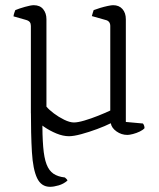

<svg xmlns="http://www.w3.org/2000/svg" viewBox="-20 -520 611 740"><path d="M173 200Q139 200 123 166.5Q107 133 103 66Q99 -1 99 -103L143 -64Q143 3 146.5 46Q150 89 159.5 113.5Q169 138 186 149.5Q203 161 230 164Q232 166 235.5 169Q239 172 240 176Q225 189 206 194.5Q187 200 173 200ZM246 5Q223 5 197.5 -5.5Q172 -16 149.5 -31.5Q127 -47 113 -61.5Q99 -76 99 -84V-420Q99 -429 95 -434.5Q91 -440 81 -443L32 -457Q33 -465 35.5 -471.5Q38 -478 39 -481Q53 -487 76 -493.5Q99 -500 110 -500Q134 -500 146.5 -484.5Q159 -469 159 -446V-109Q169 -97 187.5 -83Q206 -69 227.5 -58.5Q249 -48 265 -48Q280 -48 305.5 -55.5Q331 -63 358.5 -74Q386 -85 405 -94V-420Q405 -429 400.5 -435Q396 -441 387 -443L334 -458Q336 -466 338 -472Q340 -478 341 -481Q351 -485 366 -489.5Q381 -494 395 -497Q409 -500 416 -500Q439 -500 452 -485Q465 -470 465 -446V-50L531 -44Q534 -40 535.5 -35.5Q537 -31 537 -26Q531 -19 518.5 -13Q506 -7 492.5 -3.5Q479 0 471 0Q448 0 429 -13.5Q410 -27 407 -45Q385 -34 354 -22.5Q323 -11 293.5 -3Q264 5 246 5Z"/></svg>

Font: Texturina Medium 12pt Thin
Style: Regular
Weight: 250
Version: Version 1.002